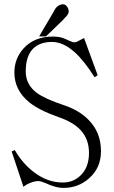

<svg xmlns="http://www.w3.org/2000/svg" viewBox="-20 -870 540 907"><path d="M49.8 -161.1 35.2 -154.3 90.8 12.7Q105.5 0 125 -6.8Q144.5 -14.6 162.1 -14.6Q167 -14.6 176.8 -11.7Q182.6 -9.8 195.3 -4.9Q218.8 5.9 233.4 9.8Q256.8 17.6 280.3 17.6Q349.6 17.6 400.4 -27.3Q457 -76.2 457 -156.2Q457 -246.1 396.5 -305.7Q352.5 -349.6 282.2 -373Q191.4 -403.3 153.3 -431.6Q101.6 -470.7 101.6 -532.2Q101.6 -605.5 136.7 -640.6Q168.9 -671.9 225.6 -671.9Q278.3 -671.9 332 -624Q377.9 -583 426.8 -504.9L441.4 -514.6L377 -690.4L341.8 -671.9Q333 -668.9 324.2 -670.9Q318.4 -672.9 304.7 -678.7Q286.1 -687.5 274.4 -691.4Q253.9 -697.3 230.5 -697.3Q140.6 -697.3 89.8 -639.6Q47.9 -591.8 47.9 -527.3Q47.9 -444.3 118.2 -386.7Q166 -348.6 254.9 -317.4Q324.2 -293.9 359.4 -256.8Q400.4 -213.9 400.4 -147.5Q400.4 -79.1 360.4 -41Q326.2 -7.8 276.4 -7.8Q205.1 -7.8 141.6 -55.7Q87.9 -95.7 49.8 -161.1ZM165 -698.2H197.3L280.3 -778.3V-779.3Q298.8 -796.9 302.7 -806.6Q308.6 -821.3 296.9 -838.9Q285.2 -854.5 265.6 -847.7Q245.1 -840.8 234.4 -816.4Z"/></svg>

Font: BatangChe
Style: Regular
Weight: 400
Monospace: yes
Version: Version 2.21